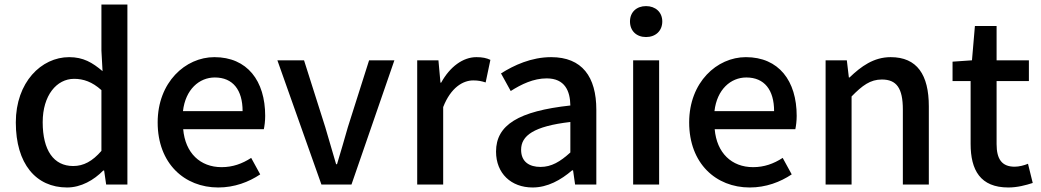

<svg xmlns="http://www.w3.org/2000/svg" viewBox="-20 -817 4608 850"><path d="M277 13C339 13 396 -20 437 -62H441L450 0H544V-797H429V-593L434 -502C389 -540 349 -564 286 -564C163 -564 50 -453 50 -275C50 -92 139 13 277 13ZM304 -82C218 -82 169 -151 169 -276C169 -395 231 -468 308 -468C349 -468 388 -455 429 -418V-149C389 -103 350 -82 304 -82Z M946 13C1018 13 1081 -11 1132 -45L1092 -118C1052 -92 1010 -77 961 -77C866 -77 800 -140 791 -245H1148C1151 -259 1154 -281 1154 -304C1154 -459 1075 -564 929 -564C801 -564 678 -453 678 -275C678 -93 797 13 946 13ZM790 -325C801 -421 862 -474 931 -474C1011 -474 1054 -419 1054 -325Z M1403 0H1536L1726 -550H1614L1520 -254C1505 -200 1488 -144 1472 -90H1468C1452 -144 1436 -200 1420 -254L1326 -550H1208Z M1827 0H1942V-343C1976 -430 2030 -461 2075 -461C2097 -461 2111 -458 2130 -452L2151 -552C2134 -560 2116 -564 2089 -564C2030 -564 1972 -522 1933 -451H1930L1921 -550H1827Z M2338 13C2404 13 2463 -20 2513 -63H2517L2526 0H2620V-331C2620 -477 2557 -564 2420 -564C2332 -564 2255 -528 2198 -492L2241 -414C2288 -444 2342 -470 2400 -470C2481 -470 2504 -414 2505 -350C2276 -325 2176 -264 2176 -146C2176 -49 2243 13 2338 13ZM2373 -78C2324 -78 2287 -100 2287 -154C2287 -216 2342 -258 2505 -277V-142C2460 -101 2421 -78 2373 -78Z M2783 0H2898V-550H2783ZM2840 -653C2882 -653 2912 -680 2912 -722C2912 -763 2882 -790 2840 -790C2798 -790 2769 -763 2769 -722C2769 -680 2798 -653 2840 -653Z M3299 13C3371 13 3434 -11 3485 -45L3445 -118C3405 -92 3363 -77 3314 -77C3219 -77 3153 -140 3144 -245H3501C3504 -259 3507 -281 3507 -304C3507 -459 3428 -564 3282 -564C3154 -564 3031 -453 3031 -275C3031 -93 3150 13 3299 13ZM3143 -325C3154 -421 3215 -474 3284 -474C3364 -474 3407 -419 3407 -325Z M3635 0H3750V-390C3798 -439 3833 -465 3884 -465C3949 -465 3977 -427 3977 -332V0H4092V-346C4092 -486 4040 -564 3923 -564C3848 -564 3792 -523 3741 -474H3738L3729 -550H3635Z M4444 13C4484 13 4521 3 4552 -7L4531 -92C4515 -85 4491 -79 4472 -79C4415 -79 4392 -113 4392 -179V-458H4535V-550H4392V-702H4296L4283 -550L4197 -544V-458H4277V-180C4277 -64 4320 13 4444 13Z"/></svg>

Font: Source Han Sans JP Medium
Style: Regular
Weight: 500
Designer: Ryoko NISHIZUKA 西塚涼子 (kana, bopomofo & ideographs); Paul D. Hunt (Latin, Greek & Cyrillic); Sandoll Communications 산돌커뮤니
Foundry: Adobe
Version: Version 2.002;hotconv 1.0.116;makeotfexe 2.5.65601